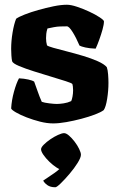

<svg xmlns="http://www.w3.org/2000/svg" viewBox="-20 -520 514 809"><path d="M204 0Q178 0 148.5 -7.5Q119 -15 92 -25.5Q65 -36 47 -46.5Q29 -57 27 -63Q29 -98 39 -134Q49 -170 60 -190Q81 -189 99 -185Q117 -181 124 -176Q130 -160 138.5 -135.5Q147 -111 156 -91Q167 -87 188 -84.5Q209 -82 219 -82Q231 -82 248 -84.5Q265 -87 280 -94Q283 -100 285.5 -113Q288 -126 288 -140Q288 -148 287 -156Q286 -164 285 -166Q282 -170 257 -178Q232 -186 195.5 -197Q159 -208 122.5 -219.5Q86 -231 60 -242Q34 -253 31 -262Q29 -271 28 -286.5Q27 -302 27 -314Q27 -347 33 -383Q39 -419 48 -441Q59 -449 84.5 -459Q110 -469 142 -478Q174 -487 205.5 -493.5Q237 -500 262 -500Q279 -500 304.5 -491.5Q330 -483 356 -471Q382 -459 400 -447Q418 -435 418 -430Q418 -417 412 -395.5Q406 -374 398 -352Q390 -330 383 -315Q357 -316 339.5 -320Q322 -324 315 -328Q301 -361 286 -385Q271 -409 262 -409Q247 -409 233.5 -408.5Q220 -408 207 -405.5Q194 -403 180 -400Q176 -388 175 -377.5Q174 -367 174 -359Q174 -350 175 -343.5Q176 -337 178 -329Q182 -325 205 -318.5Q228 -312 261.5 -303.5Q295 -295 330 -284.5Q365 -274 392 -262Q419 -250 430 -237Q434 -226 435.5 -206.5Q437 -187 437 -171Q437 -138 431.5 -103.5Q426 -69 417 -56Q405 -47 380 -37.5Q355 -28 323 -19.5Q291 -11 259.5 -5.5Q228 0 204 0ZM213 269Q192 269 179.5 260Q167 251 162 241Q185 226 210 208.5Q235 191 250 170L245 196Q234 196 218.5 186Q203 176 188 161.5Q173 147 163 132.5Q153 118 153 109Q153 101 164.5 89.5Q176 78 192 67Q208 56 224.5 48.5Q241 41 250 41Q259 41 271 51.5Q283 62 294.5 77Q306 92 313.5 107.5Q321 123 321 132Q321 144 307 166.5Q293 189 273 212.5Q253 236 236 252.5Q219 269 213 269Z"/></svg>

Font: Texturina 12pt ExtraBold
Style: Regular
Weight: 800
Designer: Guillermo Torres Carreño
Foundry: Omnibus-Type
Version: Version 1.002